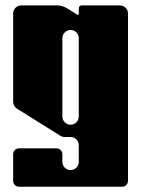

<svg xmlns="http://www.w3.org/2000/svg" viewBox="-20 -521 536 730"><path d="M435.5 -500.6H290.8C284.6 -500.6 279.5 -495.6 279.5 -489.4V-468.3C279.5 -465.4 276.3 -463.6 273.8 -465.2L235.4 -489.2C223.5 -496.6 209.7 -500.6 195.7 -500.6H61.2C43.9 -500.6 30 -486.6 30 -469.4V-134.2C30 -123.5 35.6 -113.5 44.7 -107.8L209.5 -4.7C214.6 -1.7 220.2 0 226.1 0H248.3C265.6 0 279.5 14 279.5 31.2V94.3C279.5 111.5 265.6 125.5 248.3 125.5C231.1 125.5 217.1 111.5 217.1 94.3V65.4C217.1 53 207.1 42.9 194.7 42.9H52.5C40.1 42.9 30 53 30 65.4V166.7C30 179.1 40 189.1 52.5 189.1H444.2C456.6 189.1 466.7 179.1 466.7 166.7V-469.4C466.7 -486.6 452.8 -500.6 435.5 -500.6ZM248.3 -46.8C239.7 -46.8 231.9 -50.3 226.3 -56C220.6 -61.6 217.2 -69.4 217.2 -78V-375.8C217.2 -393 231.1 -407 248.3 -407C257 -407 264.8 -403.5 270.4 -397.9C276 -392.2 279.5 -384.4 279.5 -375.8V-78C279.5 -60.8 265.5 -46.8 248.3 -46.8Z"/></svg>

Font: Gridlock
Style: Regular
Weight: 400
Designer: Abhik Krishna Ghosh
Version: Version 001.000